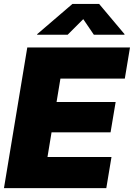

<svg xmlns="http://www.w3.org/2000/svg" viewBox="-20 -973 692 993"><path d="M0.5 0 121.1 -727.5H652.3L625.5 -566.4H292.5L272.5 -445.3H578.1L551.8 -288.6H246.6L225.6 -161.1H556.6L529.8 0ZM330.1 -793.5H171.9L172.4 -796.4L354.5 -952.6H492.7L624 -796.4L623.5 -793.5H465.3L410.6 -874Z"/></svg>

Font: Inter 17pt Black
Style: Italic
Weight: 900
Italic angle: -9.3988°
Version: Version 4.001;git-66647c0bb